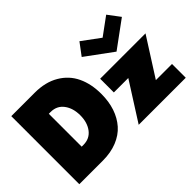

<svg xmlns="http://www.w3.org/2000/svg" viewBox="-114 -1005 1317 1317"><g transform="rotate(-45 545.0 -346.5)"><path d="M664.5 -605.5 730 -693 859.5 -597.5 988.5 -692 1054 -605 859.5 -462.5ZM36 -660H264Q366.5 -660 439 -617.2Q511.5 -574.5 546.2 -501.2Q581 -428 581 -330.5Q581 -257.5 560.8 -197.2Q540.5 -137 501.8 -93Q463 -49 402.2 -24.5Q341.5 0 264 0H36ZM229.5 -489.5V-170.5H246.5Q306.5 -170.5 340.8 -215.2Q375 -260 375 -329.5Q375 -399 341 -444.2Q307 -489.5 246.5 -489.5ZM648.5 -410.5H1088.5L912 -133.5H1068.5V0H612L788.5 -277.5H648.5Z"/></g></svg>

Font: League Spartan Black
Style: Regular
Weight: 900
Foundry: The League of Moveable Type
Version: Version 2.002